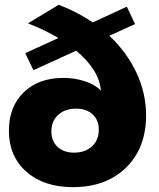

<svg xmlns="http://www.w3.org/2000/svg" viewBox="-20 -770 662 799"><path d="M283.2 8.8Q162.6 8.8 89.8 -55.4Q17.1 -119.6 17.1 -226.1Q17.1 -326.2 78.9 -386Q140.6 -445.8 244.1 -445.8Q292 -445.8 334 -431.6Q376 -417.5 399.9 -393.1Q392.6 -479.5 296.9 -559.1L119.1 -478L85 -548.8L223.1 -611.8Q161.6 -647.9 96.2 -672.9L224.1 -750Q296.9 -723.1 366.2 -676.8L507.8 -742.2L542 -669.9L435.1 -621.1Q507.8 -552.7 547.9 -467.3Q587.9 -381.8 587.9 -290Q587.9 -154.3 504.9 -72.8Q421.9 8.8 283.2 8.8ZM288.1 -134.8Q334 -134.8 362.5 -160.6Q391.1 -186.5 391.1 -230Q391.1 -270.5 365.5 -294.2Q339.8 -317.9 296.9 -317.9Q250.5 -317.9 222.2 -292Q193.8 -266.1 193.8 -223.1Q193.8 -183.1 219.5 -158.9Q245.1 -134.8 288.1 -134.8Z"/></svg>

Font: Montserrat ExtraBold
Style: Regular
Weight: 800
Designer: Julieta Ulanovsky
Foundry: Julieta Ulanovsky
Version: Version 9.000